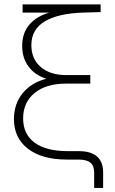

<svg xmlns="http://www.w3.org/2000/svg" viewBox="-20 -748 539 900"><path d="M421.4 132.8V60.5Q421.4 29.8 404.1 14.9Q386.7 0 348.6 0H293.5Q177.7 0 111.6 -50.3Q45.4 -100.6 45.4 -189.9Q45.4 -261.2 86.4 -311.3Q127.4 -361.3 197.3 -378.9Q145 -395 114.5 -435.1Q84 -475.1 84 -532.7Q84 -593.8 118.4 -633.3Q152.8 -672.9 211.9 -689H85.9V-727.5H451.7V-691.4L369.6 -689Q252 -685.1 189.5 -647.5Q127 -609.9 127 -536.1Q127 -471.7 171.1 -433.8Q215.3 -396 291.5 -396H403.3V-356H288.6Q195.8 -356 142.1 -312Q88.4 -268.1 88.4 -192.9Q88.4 -119.1 142.3 -79.3Q196.3 -39.6 296.4 -39.6H348.6Q463.4 -39.6 463.4 60.5V132.8Z"/></svg>

Font: Inter Display ExtraLight
Style: Regular
Weight: 200
Designer: Rasmus Andersson
Foundry: rsms
Version: Version 4.000;git-a52131595